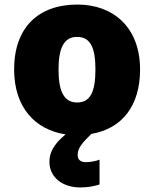

<svg xmlns="http://www.w3.org/2000/svg" viewBox="-20 -583 677 843"><path d="M417 227V118C403 124 376 129 359 129C336 129 321 121 321 97C321 68 340 45 381 5C515 -18 595 -117 595 -278C595 -461 479 -563 320 -563C147 -563 42 -461 42 -278C42 -112 134 -13 268 7C213 52 197 90 197 127C197 197 256 240 332 240C368 240 395 234 417 227ZM237 -278C237 -372 261 -421 318 -421C378 -421 399 -372 399 -278C399 -183 378 -133 319 -133C260 -133 237 -183 237 -278Z"/></svg>

Font: Noto Sans UI Black
Style: Regular
Weight: 900
Designer: Monotype Design Team
Foundry: Monotype Imaging Inc.
Version: Version 1.901